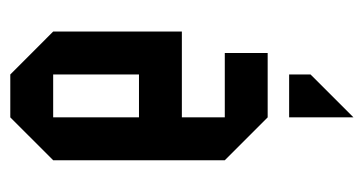

<svg xmlns="http://www.w3.org/2000/svg" viewBox="-187 -353 707 373"><g transform="rotate(-90 166.5 -166.5)"><path d="M250 -83.3V0H125L41.7 -83.3V-416.7L125 -500H208.3L291.7 -416.7V-166.7H125V-83.3ZM125 -250H208.3V-416.7H125ZM125 41.7H208.3V83.3L125 166.7Z"/></g></svg>

Font: Yulong
Style: Regular
Weight: 400
Designer: GGBotNet
Foundry: f0n7.com
Version: 1.00